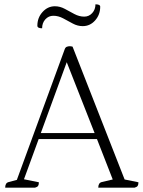

<svg xmlns="http://www.w3.org/2000/svg" viewBox="-20 -869 664 889"><path d="M4 0Q4 -22 20 -26L58 -36L280 -642Q283 -650 289.5 -652.5Q296 -655 303 -655Q309 -655 316 -653L557 -38L621 -25Q621 -14 617.5 -8.5Q614 -3 603 0H435Q435 -22 451 -26L502 -38L429 -225H159L91 -39L160 -25Q160 -14 156.5 -8.5Q153 -3 142 0ZM169 -253H418L289 -581ZM227 -796Q205 -796 190 -779.5Q175 -763 175 -738Q153 -738 153 -750Q153 -787 177 -813.5Q201 -840 234 -840Q258 -840 280 -828Q302 -816 324.5 -804Q347 -792 370 -792Q392 -792 407 -808.5Q422 -825 422 -849Q444 -849 444 -838Q444 -801 420.5 -774.5Q397 -748 363 -748Q339 -748 317 -760Q295 -772 272.5 -784Q250 -796 227 -796Z"/></svg>

Font: Petrona ExtraLight
Style: Regular
Weight: 200
Designer: Ringo R. Seeber
Foundry: Ringo R. Seeber
Version: Version 2.001; ttfautohint (v1.8.3)